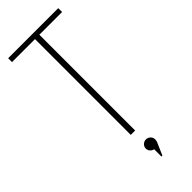

<svg xmlns="http://www.w3.org/2000/svg" viewBox="-302 -788 1022 1022"><g transform="rotate(-45 209.5 -276.5)"><path d="M194 -721H21V-750H398V-721H227V0H194ZM269 110Q269 117 266 126L235 197H228V142Q216 140 207.5 130.5Q199 121 199 108Q199 94 209.5 84Q220 74 234 74Q248 74 258.5 84Q269 94 269 108Z"/></g></svg>

Font: Poiret One
Style: Regular
Weight: 400
Designer: Denis Masharov (denis.masharov@gmail.com), Cyreal (Charset Expansion)
Foundry: Denis Masharov
Version: Version 1.101